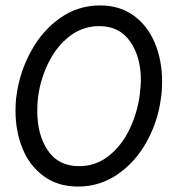

<svg xmlns="http://www.w3.org/2000/svg" viewBox="-20 -677 673 706"><path d="M37 -270Q37 -303 41 -328Q53 -414 94.5 -489.5Q136 -565 201.5 -611Q267 -657 348 -657Q421 -657 472.5 -619Q524 -581 550 -517.5Q576 -454 576 -377Q576 -344 572 -317Q561 -231 519.5 -156Q478 -81 412.5 -36Q347 9 267 9Q193 9 141 -29Q89 -67 63 -130.5Q37 -194 37 -270ZM494 -329Q498 -365 498 -382Q498 -468 458.5 -524.5Q419 -581 345 -581Q285 -581 237 -544.5Q189 -508 159 -448Q129 -388 120 -320Q117 -295 117 -269Q117 -181 156 -123.5Q195 -66 271 -66Q332 -66 379.5 -103.5Q427 -141 456 -201Q485 -261 494 -329Z"/></svg>

Font: Bellota Text
Style: Bold Italic
Weight: 700
Italic angle: -7.5°
Designer: Kemie Guaida
Foundry: Kemie Guaida
Version: Version 4.001